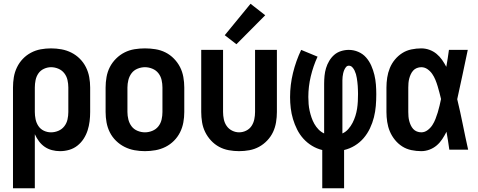

<svg xmlns="http://www.w3.org/2000/svg" viewBox="-20 -795 2540 1020"><path d="M49 205H165V-82Q174 -62 187 -44.5Q200 -27 217.5 -15Q235 -3 256 2.5Q277 8 299 8Q324 8 348 1Q372 -6 391.5 -21.5Q411 -37 424.5 -58Q438 -79 445.5 -102.5Q453 -126 456 -150.5Q459 -175 459 -200V-330Q459 -358 454 -385.5Q449 -413 436.5 -438Q424 -463 404 -483Q384 -503 359 -515.5Q334 -528 306.5 -533Q279 -538 251 -538Q223 -538 196 -533Q169 -528 144.5 -515Q120 -502 101 -482Q82 -462 70 -437Q58 -412 53.5 -385Q49 -358 49 -330ZM251 -92Q231 -92 213 -100.5Q195 -109 184 -125.5Q173 -142 169 -161.5Q165 -181 165 -200V-330Q165 -350 169 -369.5Q173 -389 184 -405Q195 -421 213.5 -429.5Q232 -438 251 -438Q271 -438 290 -430Q309 -422 321.5 -406Q334 -390 338.5 -370Q343 -350 343 -330V-200Q343 -180 338.5 -160Q334 -140 321.5 -124Q309 -108 290 -100Q271 -92 251 -92Z M750 8Q778 8 806 3Q834 -2 859 -14.5Q884 -27 904 -47Q924 -67 936.5 -92Q949 -117 954 -144.5Q959 -172 959 -200V-330Q959 -358 954 -386Q949 -414 936.5 -438.5Q924 -463 904 -483.5Q884 -504 859 -516.5Q834 -529 806 -533.5Q778 -538 750 -538Q722 -538 694.5 -533.5Q667 -529 642 -516.5Q617 -504 596.5 -483.5Q576 -463 563.5 -438.5Q551 -414 546 -386Q541 -358 541 -330V-200Q541 -172 546 -144.5Q551 -117 563.5 -92Q576 -67 596.5 -47Q617 -27 642 -14.5Q667 -2 694.5 3Q722 8 750 8ZM750 -92Q730 -92 710.5 -100Q691 -108 679 -124Q667 -140 662 -160Q657 -180 657 -200V-330Q657 -350 662 -370Q667 -390 679 -406Q691 -422 710.5 -430Q730 -438 750 -438Q770 -438 789.5 -430Q809 -422 821.5 -406Q834 -390 838.5 -370Q843 -350 843 -330V-200Q843 -180 838.5 -160Q834 -140 821.5 -124Q809 -108 789.5 -100Q770 -92 750 -92Z M1250 8Q1278 8 1305 3Q1332 -2 1356 -15Q1380 -28 1399.5 -48.5Q1419 -69 1430.5 -93.5Q1442 -118 1446.5 -145.5Q1451 -173 1451 -200V-530H1335V-200Q1335 -181 1331 -161.5Q1327 -142 1316.5 -126Q1306 -110 1288 -101Q1270 -92 1250 -92Q1231 -92 1213 -101Q1195 -110 1184 -126Q1173 -142 1169 -161.5Q1165 -181 1165 -200V-530H1049V-200Q1049 -173 1053.5 -145.5Q1058 -118 1070 -93.5Q1082 -69 1101 -48.5Q1120 -28 1144 -15Q1168 -2 1195.5 3Q1223 8 1250 8ZM1236 -560 1389 -714 1311 -775 1174 -608Z M1692 205H1808V2Q1838 -5 1865 -21.5Q1892 -38 1912 -61.5Q1932 -85 1945.5 -113.5Q1959 -142 1966.5 -172Q1974 -202 1976.5 -232.5Q1979 -263 1979 -294Q1979 -320 1977 -346Q1975 -372 1969 -397Q1963 -422 1952.5 -446Q1942 -470 1925 -489.5Q1908 -509 1883.5 -519.5Q1859 -530 1833 -530Q1812 -530 1791.5 -523.5Q1771 -517 1755.5 -503.5Q1740 -490 1729 -471.5Q1718 -453 1712 -433Q1706 -413 1704 -392Q1702 -371 1702 -350V-86Q1685 -94 1672 -107.5Q1659 -121 1650 -137Q1641 -153 1635 -170.5Q1629 -188 1625 -206Q1621 -224 1619.5 -242.5Q1618 -261 1618 -280Q1618 -335 1631 -389.5Q1644 -444 1667 -494L1580 -530Q1552 -471 1536.5 -407.5Q1521 -344 1521 -279Q1521 -250 1524.5 -220.5Q1528 -191 1536.5 -162.5Q1545 -134 1558.5 -107Q1572 -80 1592 -58Q1612 -36 1637.5 -20.5Q1663 -5 1692 2ZM1799 -86V-350Q1799 -359 1799 -368.5Q1799 -378 1800 -387Q1801 -396 1803 -405Q1805 -414 1808.5 -422.5Q1812 -431 1818 -438.5Q1824 -446 1833 -446Q1844 -446 1851.5 -438Q1859 -430 1863.5 -420.5Q1868 -411 1871 -401Q1874 -391 1875.5 -380.5Q1877 -370 1878.5 -359.5Q1880 -349 1880.5 -338.5Q1881 -328 1881.5 -317.5Q1882 -307 1882 -296Q1882 -277 1881 -257Q1880 -237 1877 -217.5Q1874 -198 1868 -179Q1862 -160 1853 -142.5Q1844 -125 1830.5 -109.5Q1817 -94 1799 -86Z M2218 8Q2240 8 2261.5 0Q2283 -8 2300 -22.5Q2317 -37 2329.5 -56Q2342 -75 2352 -95Q2356 -71 2360 -47.5Q2364 -24 2367 0H2467Q2452 -67 2438.5 -134.5Q2425 -202 2409 -268Q2424 -334 2437.5 -399.5Q2451 -465 2465 -530H2365Q2362 -508 2358.5 -485Q2355 -462 2351 -440Q2341 -459 2328.5 -477Q2316 -495 2299 -509Q2282 -523 2261 -530.5Q2240 -538 2218 -538Q2192 -538 2165.5 -532.5Q2139 -527 2117 -513Q2095 -499 2078 -478.5Q2061 -458 2051 -433.5Q2041 -409 2037 -382.5Q2033 -356 2033 -330V-200Q2033 -174 2037 -147.5Q2041 -121 2051 -97Q2061 -73 2078 -52Q2095 -31 2117 -17Q2139 -3 2165.5 2.5Q2192 8 2218 8ZM2218 -92Q2206 -92 2194.5 -96.5Q2183 -101 2175 -110Q2167 -119 2162 -130Q2157 -141 2154 -152.5Q2151 -164 2150 -176Q2149 -188 2149 -200V-330Q2149 -342 2150 -354Q2151 -366 2154 -377.5Q2157 -389 2162 -400Q2167 -411 2175 -420Q2183 -429 2194.5 -433.5Q2206 -438 2218 -438Q2236 -438 2251 -427.5Q2266 -417 2276 -402.5Q2286 -388 2293 -371Q2300 -354 2305 -337Q2310 -320 2314.5 -303Q2319 -286 2323 -269Q2319 -251 2315 -233Q2311 -215 2305.5 -197.5Q2300 -180 2293.5 -163Q2287 -146 2277 -130.5Q2267 -115 2251.5 -103.5Q2236 -92 2218 -92Z"/></svg>

Font: Iosevka SS09
Style: Bold
Weight: 700
Monospace: yes
Designer: Belleve Invis
Foundry: Belleve Invis
Version: Version 5.2.1; ttfautohint (v1.8.3)